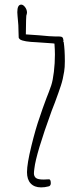

<svg xmlns="http://www.w3.org/2000/svg" viewBox="-20 -812 348 832"><path d="M158 0Q129 0 113 -17Q97 -34 97 -66Q97 -102 116 -179.5Q135 -257 152 -304Q164 -341 181 -386Q192 -413 202 -442Q209 -463 213.5 -500.5Q218 -538 218 -576Q218 -595 216 -623L210 -624L138 -629Q83 -631 67 -641Q61 -646 61 -650L60 -683Q60 -703 58 -720.5Q56 -738 56 -743Q55 -749 55 -759Q55 -792 72 -792Q80 -792 88 -782Q96 -772 97 -759Q97 -753 94 -744L93 -724L92 -663Q100 -663 150 -659Q200 -654 219 -654H227H235Q246 -654 250 -650.5Q254 -647 255 -637Q255 -633 254 -631L256 -630Q261 -597 261 -547Q261 -519 258 -502Q253 -469 244 -441.5Q235 -414 218 -368Q208 -344 204 -332Q136 -145 129 -82Q127 -68 127 -61Q127 -48 135.5 -41Q144 -34 169 -34Q183 -34 192 -35Q201 -35 200 -15Q198 -5 189 -4Q174 0 158 0Z"/></svg>

Font: Amatic SC
Style: Regular
Weight: 400
Designer: Multiple Designers
Foundry: Vernon Adams
Version: Version 2.505